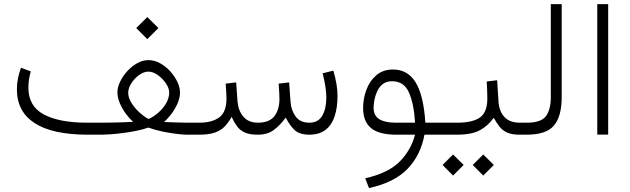

<svg xmlns="http://www.w3.org/2000/svg" viewBox="-20 -658 3078 938"><path d="M645.5 -521 699.7 -574.7 753.9 -521 699.7 -466.8ZM481.4 -58.6Q495.1 -58.6 523.2 -59.1Q551.3 -59.6 581.1 -60.5Q610.8 -61.5 630.4 -63Q612.3 -78.6 594.7 -102.5Q577.1 -126.5 565.4 -153.8Q553.7 -181.2 553.7 -207Q553.7 -231 566.4 -258.1Q579.1 -285.2 600.8 -309.3Q622.6 -333.5 649.7 -348.9Q676.8 -364.3 705.1 -364.3Q734.4 -364.3 762 -349.1Q789.6 -334 811.5 -309.8Q833.5 -285.6 846.4 -258.3Q859.4 -231 859.4 -206.1Q859.4 -180.2 847.4 -152.8Q835.4 -125.5 817.6 -101.8Q799.8 -78.1 781.2 -62Q807.1 -61 840.6 -59.8Q874 -58.6 892.6 -58.6H938.5V0H893.6Q876.5 0 845 -3.7Q813.5 -7.3 776.1 -14.9Q738.8 -22.5 704.6 -34.7Q678.7 -25.4 646 -18.8Q613.3 -12.2 580.6 -8.1Q547.9 -3.9 521.2 -2Q494.6 0 480.5 0H410.2Q236.3 0 149.4 -56.4Q62.5 -112.8 62.5 -221.7Q62.5 -249 67.9 -275.6Q73.2 -302.2 82.5 -327.1L130.4 -309.1Q118.7 -269.5 118.7 -229Q119.1 -138.7 194.6 -98.6Q270 -58.6 405.3 -58.6ZM705.1 -308.1Q682.6 -308.1 659.9 -291.7Q637.2 -275.4 621.8 -251.5Q606.4 -227.5 606.4 -205.1Q606.4 -180.2 622.8 -154.3Q639.2 -128.4 662.4 -107.7Q685.5 -86.9 705.6 -76.7Q729 -86.4 752.4 -106.7Q775.9 -127 791.3 -153.1Q806.6 -179.2 806.6 -206.1Q806.6 -227.1 790.5 -250.7Q774.4 -274.4 751 -291.3Q727.5 -308.1 705.1 -308.1Z M1491.7 -58.6Q1534.2 -58.6 1554.2 -92.5Q1574.2 -126.5 1574.2 -181.6Q1574.2 -230 1556.2 -299.8L1608.4 -313Q1618.2 -280.3 1623.5 -249.8Q1628.9 -219.2 1628.9 -189Q1628.9 -134.3 1615.5 -91.8Q1602.1 -49.3 1572 -24.9Q1542 -0.5 1492.2 0Q1442.9 0 1418.7 -23.2Q1394.5 -46.4 1376 -83.5Q1349.6 -47.4 1318.6 -23.7Q1287.6 0 1239.3 0Q1199.2 0 1175.8 -10.7Q1152.3 -21.5 1138.2 -40.8Q1124 -60.1 1111.8 -86.9Q1096.2 -59.6 1077.6 -40Q1059.1 -20.5 1029.8 -10.3Q1000.5 0 952.6 0H918.9V-58.6H953.6Q1016.1 -58.6 1051.3 -84.7Q1086.4 -110.8 1086.4 -175.3Q1086.4 -186.5 1085.4 -205.3Q1084.5 -224.1 1082.5 -249.5L1133.8 -255.4L1140.6 -160.6Q1144 -118.2 1168.7 -88.4Q1193.4 -58.6 1240.2 -58.6Q1295.4 -58.6 1320.3 -90.3Q1345.2 -122.1 1345.2 -175.3Q1345.2 -186.5 1344.2 -205.1Q1343.3 -223.6 1341.3 -249.5L1392.6 -255.4L1399.4 -160.6Q1401.9 -120.6 1423.8 -89.6Q1445.8 -58.6 1491.7 -58.6Z M2118.6 0V-58.6H2159.4V0ZM1899.9 -318.4Q1972.2 -318.4 2010.7 -255.4Q2049.3 -192.4 2058.1 -58.6H2128.9V0H2053.7Q2035.2 100.1 1970.9 167Q1906.7 233.9 1782.7 260.7L1764.2 212.9Q1874 188.5 1930.2 133.8Q1986.3 79.1 2007.8 0H1917Q1831.5 0 1792.7 -32.2Q1753.9 -64.5 1753.9 -129.9Q1753.9 -176.3 1770 -219.5Q1786.1 -262.7 1818.6 -290.5Q1851.1 -318.4 1899.9 -318.4ZM2007.8 -58.6Q2002.4 -150.4 1978 -205.8Q1953.6 -261.2 1895.5 -261.2Q1867.7 -261.2 1850.1 -247.3Q1832.5 -233.4 1822.8 -212.2Q1813 -190.9 1809.1 -169.4Q1805.2 -147.9 1805.2 -132.3Q1805.2 -92.3 1833.5 -75.4Q1861.8 -58.6 1912.1 -58.6Z M2533.7 0H2519Q2480.5 0 2457.8 -10.3Q2435.1 -20.5 2420.4 -39.1Q2405.8 -57.6 2392.1 -82.5Q2364.7 -43.9 2325 -22Q2285.2 0 2212.4 0H2139.6V-58.6H2213.4Q2288.1 -58.6 2324.2 -83.7Q2360.4 -108.9 2360.8 -174.3Q2360.8 -195.3 2359.9 -217.5Q2358.9 -239.7 2357.9 -259.8L2408.7 -266.1L2415.5 -160.6Q2418.9 -112.8 2445.1 -85.7Q2471.2 -58.6 2519 -58.6H2533.7ZM2289.6 147.9 2340.8 96.7 2392.6 147.9 2340.8 199.7ZM2142.1 147.9 2193.4 96.7 2245.1 147.9 2193.4 199.7Z M2514.2 0V-58.6H2553.7Q2625 -58.6 2647.9 -91.6Q2670.9 -124.5 2670.9 -182.1V-637.7H2724.1V-182.6Q2724.1 -89.8 2686.5 -44.9Q2648.9 0 2553.2 0Z M2897.9 -637.7H2951.2V-0.5H2897.9Z"/></svg>

Font: Vazir Thin WOL
Style: Thin-WOL
Weight: 100
Designer: Saber Rastikerdar
Foundry: Saber Rastikerdar
Version: Version 30.0.0